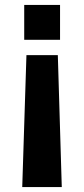

<svg xmlns="http://www.w3.org/2000/svg" viewBox="-20 -542 340 777"><path d="M78 -381V-522H223V-381ZM70 215 87 -319H214L230 215Z"/></svg>

Font: Tomorrow SemiBold
Style: Regular
Weight: 600
Designer: Tony de Marco, Monica Rizzolli
Foundry: Just in Type
Version: Version 2.002